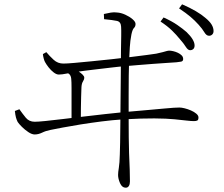

<svg xmlns="http://www.w3.org/2000/svg" viewBox="-20 -808 1040 891"><path d="M815 -626Q799 -646 778 -666.5Q757 -687 725 -708L739 -727Q777 -710 803 -692Q829 -674 846 -659Q883 -623 883 -597Q883 -586 877 -580.5Q871 -575 862 -575Q852 -575 842 -591Q832 -607 815 -626ZM902 -693Q884 -713 864 -730Q844 -747 811 -769L825 -788Q862 -772 889 -756Q916 -740 932 -726Q953 -709 962 -694Q971 -679 971 -664Q971 -654 965 -648Q959 -642 950 -642Q938 -642 928.5 -658Q919 -674 902 -693ZM462 -743Q479 -747 494 -749.5Q509 -752 523 -750Q541 -749 561 -740Q581 -731 595 -719Q609 -707 609 -697Q609 -685 602 -678.5Q595 -672 590 -649Q584 -618 582.5 -590Q581 -562 579 -525Q578 -499 577.5 -457Q577 -415 577 -365Q577 -315 577 -264Q577 -213 577.5 -169.5Q578 -126 579 -97Q581 -60 582 -21Q583 18 583 34Q583 47 578 55Q573 63 564 63Q546 63 537 42Q528 21 528 4Q528 -9 531.5 -29.5Q535 -50 536 -91Q537 -107 537.5 -147.5Q538 -188 538.5 -241Q539 -294 539.5 -349Q540 -404 540.5 -450Q541 -496 541 -521Q541 -549 541.5 -580.5Q542 -612 542.5 -640Q543 -668 542 -684Q541 -707 522.5 -711Q504 -715 463 -719ZM253 -462Q242 -462 229 -472Q216 -482 205.5 -495.5Q195 -509 189 -520Q186 -525 183 -536Q180 -547 179 -557L195 -566Q210 -548 229 -530.5Q248 -513 274 -513Q290 -513 324.5 -516Q359 -519 404 -523.5Q449 -528 496.5 -533Q544 -538 587.5 -543.5Q631 -549 662.5 -553Q694 -557 705 -559Q724 -563 735 -566Q746 -569 753 -571Q760 -573 766 -573Q773 -573 784 -570.5Q795 -568 805.5 -563Q816 -558 823 -551Q830 -544 830 -534Q830 -524 820.5 -522Q811 -520 799 -519Q783 -518 754 -516Q725 -514 689.5 -511.5Q654 -509 620 -506Q586 -503 561 -501Q534 -499 492.5 -494Q451 -489 408 -484Q365 -479 333 -474Q317 -472 292 -467Q267 -462 253 -462ZM279 -493Q294 -492 304 -491Q314 -490 327 -485Q336 -482 346 -475.5Q356 -469 363.5 -461.5Q371 -454 371 -448Q371 -439 365 -430Q359 -421 358 -403Q357 -382 356.5 -359Q356 -336 355.5 -308.5Q355 -281 355 -245H312Q312 -258 312 -280.5Q312 -303 312 -327Q312 -351 312 -371Q312 -391 312 -399Q312 -429 310.5 -443Q309 -457 301.5 -464Q294 -471 276 -479ZM49 -293 70 -301Q84 -281 99.5 -262Q115 -243 141 -243Q157 -243 191 -246.5Q225 -250 271 -255.5Q317 -261 367.5 -267Q418 -273 467.5 -278.5Q517 -284 558 -288Q627 -294 672 -298Q717 -302 744 -304.5Q771 -307 786.5 -308Q802 -309 813 -309Q822 -309 836.5 -305.5Q851 -302 866 -295.5Q881 -289 891 -280.5Q901 -272 901 -263Q901 -251 895 -248.5Q889 -246 880 -246Q867 -246 846 -248.5Q825 -251 789.5 -254.5Q754 -258 696.5 -258.5Q639 -259 551 -254Q503 -251 452 -244.5Q401 -238 354 -230.5Q307 -223 270.5 -216Q234 -209 214 -205Q193 -201 175.5 -192.5Q158 -184 141 -184Q128 -184 111.5 -195Q95 -206 81.5 -219.5Q68 -233 62 -242Q57 -252 54 -263Q51 -274 49 -293Z"/></svg>

Font: Early Summer Mincho VF
Style: Regular
Weight: 250
Designer: GuiWonder
Version: Version 1.002